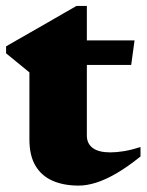

<svg xmlns="http://www.w3.org/2000/svg" viewBox="-22 -594 481 630"><path d="M263 -149Q263 -123 282.2 -108.5Q301.5 -94 340 -94Q360.5 -94 384.8 -98Q409 -102 439 -111.5V-80.5Q396 -46 359.8 -25Q323.5 -4 293 5.5Q262.5 15 236 15Q187 15 150.8 -0.8Q114.5 -16.5 94.5 -50Q74.5 -83.5 74.5 -136V-356.5L-2 -419V-442Q11 -449.5 32.5 -461.8Q54 -474 79.8 -488.8Q105.5 -503.5 132.5 -519Q159.5 -534.5 184.5 -549Q209.5 -563.5 229 -574.5H263V-451ZM186 -381V-461.5H419.5L408.5 -381Z"/></svg>

Font: Newsreader 36pt ExtraBold
Style: Regular
Weight: 800
Designer: Hugues Gentile
Foundry: Production Type
Version: Version 1.003